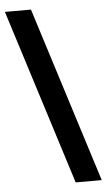

<svg xmlns="http://www.w3.org/2000/svg" viewBox="-70 -744 480 866"><g transform="rotate(-5 170.5 -311.0)"><path d="M355 86H237L-14 -708H104Z"/></g></svg>

Font: Bricolage Grotesque 96pt ExtraBold SemiBold
Style: Regular
Weight: 600
Version: Version 1.001;gftools[0.9.33.dev8+g029e19f]